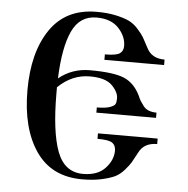

<svg xmlns="http://www.w3.org/2000/svg" viewBox="-52 -762 806 823"><g transform="rotate(5 351.5 -350.5)"><path d="M560.5 -125C574.9 -154.3 600.9 -168.9 638.7 -168.9V-192.4H381.8V-168.9C414.4 -168.9 435.7 -165.4 445.8 -158.2C455.9 -151 460.9 -140 460.9 -125C460.9 -97.7 450 -72.3 428.2 -48.8C406.4 -25.4 374.7 -13.7 333 -13.7C279.6 -13.7 242.4 -42 221.2 -98.6C200 -155.3 189.5 -238.9 189.5 -349.6V-374C229.8 -413.1 275.4 -432.6 326.2 -432.6C371.1 -432.6 403 -423.2 421.9 -404.3C440.8 -385.4 450.2 -366.9 450.2 -348.6C450.2 -338.2 448.9 -330.2 446.3 -324.7C443.7 -319.2 436 -314.1 423.3 -309.6C410.6 -305 391.9 -302.7 367.2 -302.7V-280.3H624V-302.7C611 -302.7 599.6 -304.7 589.8 -308.6C580.1 -312.5 571.9 -319 565.4 -328.1C558.9 -337.2 554.5 -343.6 552.2 -347.2C550 -350.7 546.5 -357.7 542 -368.2C525.1 -403.3 501.6 -427.2 471.7 -439.9C441.7 -452.6 392.6 -459 324.2 -459C273.4 -459 228.8 -443.4 190.4 -412.1C193.7 -501.3 206.2 -569.3 228 -616.2C249.8 -663.1 284.8 -686.5 333 -686.5C374.7 -686.5 406.4 -674.8 428.2 -651.4C450 -627.9 460.9 -602.5 460.9 -575.2C460.9 -560.9 455.9 -550.1 445.8 -543C435.7 -535.8 414.4 -532.2 381.8 -532.2V-508.8H638.7V-532.2C601.6 -532.2 575.8 -546.5 561.5 -575.2C551.8 -594.1 543.9 -608.6 538.1 -618.7C532.2 -628.7 523.1 -640.6 510.7 -654.3C498.4 -668 485 -678.2 470.7 -685.1C456.4 -691.9 437.3 -697.9 413.6 -703.1C389.8 -708.3 362.3 -710.9 331.1 -710.9C243.2 -710.9 176.8 -678.1 131.8 -612.3C86.9 -546.5 64.5 -459.3 64.5 -350.6C64.5 -241.2 86.9 -153.8 131.8 -88.4C176.8 -22.9 243.2 9.8 331.1 9.8C362.3 9.8 389.8 7.2 413.6 2C437.3 -3.3 456.2 -9.1 470.2 -15.6C484.2 -22.1 497.6 -32.6 510.3 -46.9C522.9 -61.2 531.9 -72.9 537.1 -82C542.3 -91.1 550.1 -105.5 560.5 -125Z"/></g></svg>

Font: TriodPostnaja
Style: Medium
Weight: 500
Version: 20110805; ttfautohint (v0.96) -l 8 -r 50 -G 200 -x 14 -w "G"